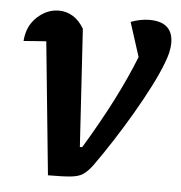

<svg xmlns="http://www.w3.org/2000/svg" viewBox="-42 -532 542 576"><g transform="rotate(5 228.5 -243.5)"><path d="M218 -89Q313 -246 363 -373L330 -476Q359 -487 386 -487Q457 -487 457 -423Q457 -397 443 -362Q431 -330 410 -289Q389 -248 363 -203.5Q337 -159 309.5 -116.5Q282 -74 257 -39Q242 -19 229 -10Q216 -1 192.5 1.5Q169 4 123 4L83 -396Q64 -395 47 -393.5Q30 -392 15 -391Q18 -436 47.5 -463.5Q77 -491 113 -491Q136 -491 155.5 -479Q175 -467 189 -443L211 -89Z"/></g></svg>

Font: Piazzolla SemiBold
Style: Italic
Weight: 600
Italic angle: -11.3°
Designer: Juan Pablo del Peral
Foundry: Huerta Tipografica
Version: Version 1.330